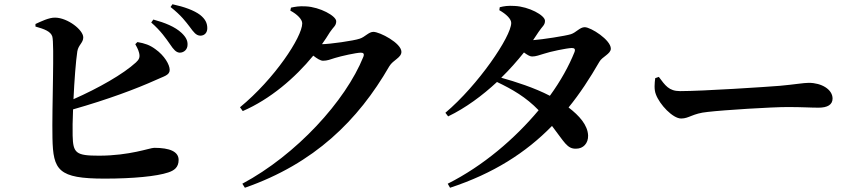

<svg xmlns="http://www.w3.org/2000/svg" viewBox="-20 -823 4020 904"><path d="M781 -614C797 -590 809 -576 826 -575C847 -575 863 -591 863 -612C864 -631 856 -648 835 -668C804 -697 757 -716 702 -731L692 -717C738 -677 762 -641 781 -614ZM873 -697C892 -671 903 -656 923 -655C943 -655 956 -669 956 -690C956 -714 947 -733 922 -753C894 -774 848 -791 792 -803L783 -790C835 -749 855 -720 873 -697ZM617 -615C621 -607 631 -591 635 -574C640 -553 635 -543 620 -529C560 -474 444 -408 326 -356C330 -443 337 -535 344 -581C349 -612 372 -621 372 -647C372 -682 299 -739 240 -740C211 -741 171 -721 147 -710V-698C190 -686 218 -675 226 -652C237 -620 224 -317 227 -173C230 -21 254 18 473 18C607 18 719 7 772 -11C800 -20 821 -35 821 -70C821 -109 780 -127 706 -127C686 -127 591 -90 446 -90C337 -90 324 -102 322 -185C321 -213 322 -258 324 -308C489 -355 622 -405 713 -446C751 -464 779 -468 779 -494C779 -518 755 -561 711 -592C685 -611 662 -619 627 -625Z M1121 42 1133 61C1460 -53 1666 -256 1813 -511C1831 -541 1870 -551 1870 -579C1870 -620 1768 -673 1738 -673C1716 -673 1699 -649 1674 -641C1646 -631 1531 -615 1496 -615C1509 -634 1522 -652 1533 -671C1550 -697 1563 -701 1563 -723C1563 -748 1486 -790 1420 -793C1387 -795 1369 -791 1350 -787L1347 -773C1379 -756 1403 -732 1403 -713C1403 -649 1272 -451 1110 -318L1123 -300C1252 -356 1368 -455 1455 -561C1473 -547 1489 -537 1501 -537C1520 -537 1536 -543 1557 -550C1586 -559 1658 -575 1679 -575C1691 -575 1696 -570 1691 -556C1607 -347 1375 -94 1121 42Z M2088 42 2099 61C2303 -6 2456 -104 2579 -230C2637 -155 2650 -121 2693 -123C2726 -123 2750 -148 2749 -185C2747 -234 2708 -278 2657 -317C2710 -382 2757 -454 2802 -532C2815 -556 2856 -569 2856 -594C2856 -635 2762 -695 2733 -695C2710 -695 2693 -670 2668 -662C2643 -654 2534 -637 2490 -634L2516 -673C2533 -699 2546 -704 2546 -725C2546 -751 2470 -792 2403 -795C2371 -797 2353 -794 2333 -789L2331 -775C2363 -757 2387 -734 2387 -715C2387 -651 2231 -422 2077 -292L2090 -275C2173 -315 2251 -373 2320 -437C2393 -402 2456 -366 2516 -304C2404 -170 2255 -42 2088 42ZM2340 -457C2379 -495 2415 -536 2447 -576C2462 -565 2475 -557 2485 -557C2504 -557 2520 -564 2541 -570C2570 -580 2647 -596 2672 -597C2685 -597 2690 -592 2685 -578C2659 -513 2620 -442 2569 -372C2496 -410 2405 -439 2340 -457Z M3082 -461 3065 -455C3062 -431 3059 -402 3068 -379C3086 -330 3148 -265 3187 -265C3225 -265 3240 -289 3312 -296C3389 -305 3613 -319 3689 -319C3759 -319 3794 -316 3834 -316C3876 -316 3900 -330 3900 -359C3900 -402 3848 -433 3788 -433C3764 -433 3719 -425 3652 -419C3591 -414 3289 -394 3182 -394C3129 -394 3112 -421 3082 -461Z"/></svg>

Font: Noto Serif CJK TC
Style: Bold
Weight: 700
Designer: Ryoko NISHIZUKA 西塚涼子 (kana & ideographs); Frank Grießhammer (Latin, Greek & Cyrillic); Wenlong ZHANG 张文龙 (bopomofo); San
Foundry: Adobe
Version: Version 2.001;hotconv 1.1.0;makeotfexe 2.6.0